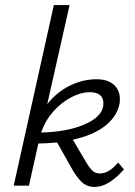

<svg xmlns="http://www.w3.org/2000/svg" viewBox="-20 -731 531 756"><path d="M192 -711H254L166 -321Q204 -369 255.5 -394Q307 -419 360 -419Q404 -419 428 -397.5Q452 -376 452 -341Q452 -330 451 -324Q441 -272 393.5 -235Q346 -198 267 -181L318 -94Q333 -69 344.5 -58.5Q356 -48 374 -48Q409 -48 445 -91L468 -64Q438 -30 409.5 -12.5Q381 5 352 5Q323 5 302.5 -13.5Q282 -32 259 -74L205 -170Q159 -166 131 -166L94 0H34ZM386 -311Q387 -316 387 -325Q387 -346 373.5 -357Q360 -368 333 -368Q299 -368 260.5 -348Q222 -328 190 -292Q158 -256 142 -209Q245 -212 311.5 -240.5Q378 -269 386 -311Z"/></svg>

Font: LXGW Bright GB
Style: Italic
Weight: 400
Italic angle: -12°
Designer: Christian Thalmann (Catharsis Fonts)
Foundry: LXGW / Christian Thalmann (Catharsis Fonts) / Fontworks Inc.
Version: Version 5.510